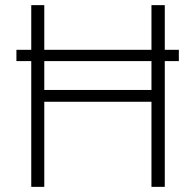

<svg xmlns="http://www.w3.org/2000/svg" viewBox="-20 -727 760 747"><path d="M675.8 -489.3H621.1V0H569.3V-331.1H152.3V0H101.6V-489.3H43.9V-533.2H101.6V-707H152.3V-533.2H569.3V-707H621.1V-533.2H675.8ZM569.3 -377V-489.3H152.3V-377Z"/></svg>

Font: Pretendard Std ExtraLight
Style: Regular
Weight: 200
Designer: Base glyphs from Inter by Rasmus Andersson; Hangeul glyphs from Noto Sans CJK(Source Han Sans) by Jang Soo-young and Kan
Foundry: Kil Hyung-jin
Version: Version 1.309